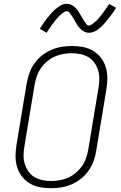

<svg xmlns="http://www.w3.org/2000/svg" viewBox="-20 -986 640 1014"><path d="M249 8Q219 8 190 2.5Q161 -3 137 -17.5Q113 -32 96 -54Q79 -76 70.5 -103.5Q62 -131 62 -160.5Q62 -190 67 -220L121 -546Q126 -573 135 -599.5Q144 -626 161 -650Q178 -674 201 -692.5Q224 -711 250.5 -722.5Q277 -734 305 -738.5Q333 -743 360 -743Q390 -743 419 -737.5Q448 -732 472 -717.5Q496 -703 513 -681Q530 -659 538.5 -631.5Q547 -604 547 -574.5Q547 -545 542 -515L488 -189Q484 -162 474.5 -135.5Q465 -109 448 -85Q431 -61 408 -42.5Q385 -24 358.5 -12.5Q332 -1 304 3.5Q276 8 249 8ZM250 -30Q272 -30 295 -34Q318 -38 339.5 -47.5Q361 -57 380 -73Q399 -89 413 -109Q427 -129 434.5 -151Q442 -173 446 -195L500 -521Q504 -545 504.5 -568.5Q505 -592 498.5 -613.5Q492 -635 479.5 -653.5Q467 -672 448 -683.5Q429 -695 406 -700Q383 -705 359 -705Q337 -705 314 -701Q291 -697 269.5 -687.5Q248 -678 229 -662Q210 -646 196 -626Q182 -606 174.5 -584Q167 -562 163 -540L109 -214Q105 -190 104.5 -166.5Q104 -143 110.5 -121.5Q117 -100 129.5 -81.5Q142 -63 161 -51.5Q180 -40 203 -35Q226 -30 250 -30ZM450 -813Q442 -813 435 -815Q428 -817 422 -820.5Q416 -824 410.5 -828.5Q405 -833 400 -838.5Q395 -844 391 -849.5Q387 -855 383.5 -861Q380 -867 376.5 -873.5Q373 -880 369 -886.5Q365 -893 361 -899.5Q357 -906 353.5 -911Q350 -916 345.5 -921.5Q341 -927 333 -927Q329 -927 324.5 -925Q320 -923 316.5 -921Q313 -919 309 -915.5Q305 -912 300.5 -908Q296 -904 293.5 -902Q291 -900 288.5 -897Q286 -894 283.5 -891Q281 -888 278 -885Q275 -882 272.5 -878.5Q270 -875 267 -871Q264 -867 260.5 -863Q257 -859 254 -854.5Q251 -850 247.5 -845Q244 -840 240.5 -835Q237 -830 233.5 -824.5Q230 -819 226 -813L190 -834Q196 -843 201.5 -851.5Q207 -860 212.5 -868Q218 -876 223.5 -883Q229 -890 234.5 -896.5Q240 -903 244.5 -908.5Q249 -914 253.5 -919Q258 -924 263 -929Q268 -934 275 -939.5Q282 -945 288 -949.5Q294 -954 301.5 -958Q309 -962 317 -964Q325 -966 333 -966Q341 -966 347.5 -964Q354 -962 360.5 -958.5Q367 -955 372.5 -950.5Q378 -946 383 -940.5Q388 -935 392 -929Q396 -923 399.5 -917Q403 -911 406.5 -905Q410 -899 414 -892Q418 -885 422 -879Q426 -873 429.5 -868Q433 -863 437.5 -857Q442 -851 450 -851Q454 -851 458.5 -853.5Q463 -856 466 -858Q469 -860 473 -863Q477 -866 482 -870.5Q487 -875 489.5 -877Q492 -879 494.5 -882Q497 -885 499 -887.5Q501 -890 504.5 -893.5Q508 -897 510.5 -900.5Q513 -904 516 -908Q519 -912 522 -916Q525 -920 528.5 -924.5Q532 -929 535.5 -934Q539 -939 542.5 -944Q546 -949 549.5 -954.5Q553 -960 557 -965L593 -945Q587 -935 581 -926.5Q575 -918 570 -910.5Q565 -903 559 -896Q553 -889 548 -882.5Q543 -876 538 -870Q533 -864 528.5 -859Q524 -854 519.5 -849.5Q515 -845 508 -839Q501 -833 495 -828.5Q489 -824 481 -820.5Q473 -817 465.5 -815Q458 -813 450 -813Z"/></svg>

Font: Iosevka Aile XLt Obl
Style: Regular
Weight: 200
Italic angle: -9°
Designer: Belleve Invis
Foundry: Belleve Invis
Version: Version 31.1.0; ttfautohint (v1.8.4)